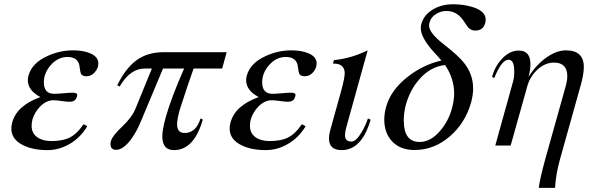

<svg xmlns="http://www.w3.org/2000/svg" viewBox="-20 -699 2838 919"><path d="M207 19.5Q139.6 19.5 92.8 -2.9Q34.2 -30.8 34.2 -84Q34.2 -98.1 38.6 -113.3Q60.5 -193.8 173.3 -234.4Q113.3 -266.1 113.3 -314.9Q113.3 -325.2 116.2 -336.9Q132.8 -397 205.6 -430.2Q265.1 -458 330.1 -458Q376 -458 408.2 -445.3Q450.7 -428.7 450.7 -395.5Q450.7 -372.6 433.8 -353.3Q417 -334 394.5 -334Q373 -334 367.2 -346.7Q364.3 -353 361.3 -376.5Q357.4 -426.3 302.7 -426.3Q257.8 -426.3 223.9 -388.4Q189.9 -350.6 189.9 -304.7Q189.9 -250 239.7 -250Q254.9 -250 284.4 -252.7Q314 -255.4 328.1 -255.4Q349.6 -255.4 349.6 -244.6Q349.6 -236.8 344.2 -227.1Q336.4 -211.9 313.5 -211.9Q299.8 -211.9 274.4 -215.6Q249 -219.2 235.8 -219.2Q201.7 -219.2 171.9 -189Q146 -162.1 135.3 -127.4Q131.3 -110.8 131.3 -97.2Q131.3 -61.5 157.5 -42.7Q183.6 -23.9 224.6 -23.9Q279.3 -23.9 311.5 -39.6Q348.1 -57.1 379.9 -104.5L397.9 -94.7Q365.7 -41 314.5 -10.7Q263.2 19.5 207 19.5Z M906.7 -371.1Q882.3 -303.7 839.4 -170.9Q827.6 -126.5 827.6 -104.5Q827.6 -62.5 863.8 -62.5Q918.5 -62.5 939.9 -132.3L950.7 -126.5Q908.7 19.5 812.5 19.5Q757.3 19.5 756.8 -45.9Q756.8 -79.1 774.4 -141.6Q798.8 -228.5 861.3 -371.1H760.3L653.3 -115.7Q633.8 -68.4 607.4 -32.2Q569.3 18.6 535.6 18.1Q508.8 18.1 508.8 -10.3Q508.8 -17.6 511.2 -24.4Q517.6 -48.8 564.5 -92.8Q611.3 -136.7 628.9 -179.7L707 -371.1H673.8Q602.1 -371.1 552.7 -284.7L541 -291Q582 -372.6 631.3 -409.2Q685.1 -449.7 765.6 -449.2H1064.9L1043.5 -371.1Z M1252 19.5Q1184.6 19.5 1137.7 -2.9Q1079.1 -30.8 1079.1 -84Q1079.1 -98.1 1083.5 -113.3Q1105.5 -193.8 1218.3 -234.4Q1158.2 -266.1 1158.2 -314.9Q1158.2 -325.2 1161.1 -336.9Q1177.7 -397 1250.5 -430.2Q1310.1 -458 1375 -458Q1420.9 -458 1453.1 -445.3Q1495.6 -428.7 1495.6 -395.5Q1495.6 -372.6 1478.8 -353.3Q1461.9 -334 1439.5 -334Q1418 -334 1412.1 -346.7Q1409.2 -353 1406.2 -376.5Q1402.3 -426.3 1347.7 -426.3Q1302.7 -426.3 1268.8 -388.4Q1234.9 -350.6 1234.9 -304.7Q1234.9 -250 1284.7 -250Q1299.8 -250 1329.3 -252.7Q1358.9 -255.4 1373 -255.4Q1394.5 -255.4 1394.5 -244.6Q1394.5 -236.8 1389.2 -227.1Q1381.3 -211.9 1358.4 -211.9Q1344.7 -211.9 1319.3 -215.6Q1293.9 -219.2 1280.8 -219.2Q1246.6 -219.2 1216.8 -189Q1190.9 -162.1 1180.2 -127.4Q1176.3 -110.8 1176.3 -97.2Q1176.3 -61.5 1202.4 -42.7Q1228.5 -23.9 1269.5 -23.9Q1324.2 -23.9 1356.4 -39.6Q1393.1 -57.1 1424.8 -104.5L1442.9 -94.7Q1410.6 -41 1359.4 -10.7Q1308.1 19.5 1252 19.5Z M1615.2 19.5Q1554.2 19.5 1554.7 -37.1Q1554.7 -53.7 1560.1 -73.7L1613.3 -265.1Q1631.3 -330.6 1629.9 -353Q1626 -396.5 1573.7 -394.5L1578.1 -411.1Q1662.6 -419.9 1739.7 -458L1636.7 -86.4Q1631.3 -64.9 1631.3 -52.2Q1631.3 -21.5 1662.1 -21.5Q1684.1 -21.5 1710.4 -65.4Q1729.5 -97.2 1741.2 -132.3L1753.9 -126Q1711.9 19.5 1615.2 19.5Z M1963.9 19Q1896.5 19 1857.9 -21.2Q1819.3 -61.5 1819.3 -126.5Q1819.3 -156.7 1828.6 -189Q1850.1 -266.6 1929.7 -330.1Q2004.9 -389.6 2092.8 -409.2Q2084 -420.4 2057.1 -449.2Q1993.7 -519.5 1994.1 -564.9Q1994.1 -575.2 1997.1 -585.4Q2009.8 -630.4 2057.1 -656.7Q2098.1 -678.7 2146.5 -678.7Q2199.7 -678.7 2244.1 -664.6Q2305.2 -645 2304.7 -604.5Q2304.7 -597.2 2302.2 -588.4Q2293 -552.7 2254.4 -552.7Q2235.4 -552.7 2221.2 -567.4Q2216.3 -572.8 2199.7 -598.1Q2168 -646.5 2117.2 -646.5Q2091.3 -646.5 2068.4 -632.8Q2043 -617.7 2036.1 -591.8Q2033.7 -584 2033.7 -576.7Q2033.7 -541 2105.5 -485.8Q2175.3 -431.2 2201.2 -397.9Q2244.6 -343.3 2244.6 -275.9Q2244.6 -243.7 2234.4 -207Q2206.5 -109.9 2133.8 -46.9Q2058.1 19 1963.9 19ZM2110.4 -387.7Q2040.5 -380.4 1987.8 -320.3Q1942.9 -269.5 1922.9 -198.7Q1912.6 -160.2 1912.6 -121.6Q1912.6 -19.5 1988.3 -19.5Q2042 -19.5 2087.9 -74.2Q2126 -119.1 2142.1 -176.3Q2153.8 -216.8 2153.8 -252.4Q2153.8 -322.8 2110.4 -387.7Z M2558.6 200.2Q2564.9 153.3 2591.3 57.6L2689 -291Q2695.3 -314.9 2695.3 -334.5Q2695.3 -399.4 2631.3 -399.4Q2587.9 -399.4 2549.8 -363.3Q2515.6 -330.1 2503.4 -284.7L2424.3 -2.4H2350.6L2434.6 -304.7Q2441.9 -328.6 2441.4 -358.4Q2441.4 -413.1 2414.1 -413.1Q2380.9 -413.1 2345.7 -325.2L2335 -331.5Q2349.1 -381.3 2381.3 -416Q2418.5 -457 2462.9 -457Q2519 -457 2519 -391.6Q2519 -365.7 2509.8 -330.6Q2546.4 -389.2 2595.2 -423.6Q2644 -458 2688.5 -458Q2774.9 -458 2774.4 -377.9Q2774.4 -344.7 2760.3 -293.5L2660.6 62.5Q2640.6 133.8 2636.7 200.2Z"/></svg>

Font: Accordance
Style: Italic
Weight: 400
Italic angle: -11°
Version: Version 1.2 (build January 31, 2020) Miklal Software Solutio